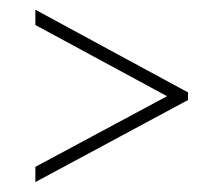

<svg xmlns="http://www.w3.org/2000/svg" viewBox="-20 -476 423 387"><path d="M359 -289.7V-274.4L51.3 -109V-139.7L316.7 -282.1L51.3 -425.6V-456.4Z"/></svg>

Font: Suranna
Style: Regular
Weight: 400
Version: Version 1.0.5; ttfautohint (v1.2.42-39fb)